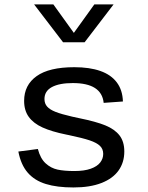

<svg xmlns="http://www.w3.org/2000/svg" viewBox="-20 -826 660 858"><path d="M529.3 -372.5 443.3 -366.3Q438.7 -410.5 404.3 -432.7Q370 -454.8 305.3 -454.8Q245.2 -454.8 211.9 -436.9Q178.7 -419 178.7 -383.5Q178.7 -363.3 190.6 -349.8Q202.5 -336.2 228.4 -326Q254.3 -315.8 302.3 -304.8Q327.5 -299.5 334.5 -297.8Q409.2 -282.7 451.1 -265.5Q493 -248.3 514.2 -220.7Q535.5 -193 535.5 -149Q535.5 -100.2 509.8 -64.1Q484.2 -28 433.2 -8.2Q382.3 11.7 308.2 11.7Q234.8 11.7 184.7 -3.8Q134.5 -19.2 103.9 -54.4Q73.3 -89.7 62 -148.8L149.2 -160.2Q160.3 -117.7 183.9 -96.1Q207.5 -74.5 237.3 -68.1Q267.2 -61.7 312.3 -61.7Q356.5 -61.7 385.4 -72Q414.3 -82.3 427.8 -99.8Q441.2 -117.2 441.2 -138.3Q441.2 -160.2 426.6 -174.2Q412 -188.2 380.6 -198.8Q349.2 -209.3 287.5 -222.3L275.8 -224.7Q211 -237.8 170.2 -256.3Q129.5 -274.8 108.7 -303.5Q87.8 -332.2 87.8 -375.2Q87.8 -446 143.7 -485.8Q199.5 -525.7 312.2 -525.7Q380.5 -525.7 428.2 -508.9Q476 -492.2 501.8 -458Q527.7 -423.8 529.3 -372.5ZM261.8 -637.2H358.2L487.5 -806.2H401.5L310 -679L218.5 -806.2H132.5Z"/></svg>

Font: Monaspace Neon Var
Style: Regular
Weight: 400
Designer: Riley Cran and the Lettermatic Team
Version: Version 1.000 (Monaspace Neon Var)